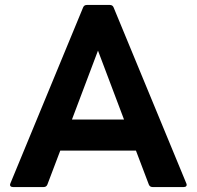

<svg xmlns="http://www.w3.org/2000/svg" viewBox="-20 -754 793 774"><path d="M32 0Q25 0 22 -4Q19 -8 22 -15L315 -724Q319 -734 330 -734H423Q434 -734 438 -724L731 -15Q734 -8 731 -4Q728 0 721 0H595Q584 0 580 -10L528 -147H223L171 -10Q167 0 156 0ZM270 -272H480L375 -550Z"/></svg>

Font: LINE Seed Sans
Style: Bold
Weight: 700
Designer: LINE VX Design & Dalton Maag Ltd & Sandoll Inc
Foundry: Dalton Maag Ltd
Version: Version 1.003